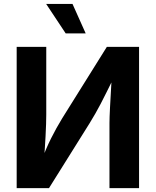

<svg xmlns="http://www.w3.org/2000/svg" viewBox="-20 -969 802 989"><path d="M543.9 0V-334.5Q543.9 -361.8 546.6 -413.8Q549.3 -465.8 552.7 -523.4L556.2 -587.4H575.2Q522.9 -481 498 -433.1Q473.1 -385.3 441.4 -334L232.4 0H65.9V-727.5H218.3V-378.4Q218.3 -335.9 214.6 -266.1Q210.9 -196.3 205.6 -132.8H190.4Q216.3 -202.6 242.9 -255.9Q269.5 -309.1 300.3 -359.4L530.3 -727.5H696.3V0ZM217.8 -948.7H353.5L421.4 -796.9H318.4Z"/></svg>

Font: Inter RS Variable
Style: Regular
Weight: 400
Designer: Rasmus Andersson (customised by Maria Ramos and Noel Pretorius)
Foundry: rsms
Version: Version 3.001;Glyphs 3.2.3 (3260)